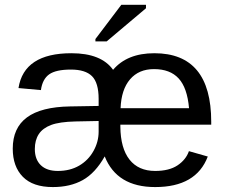

<svg xmlns="http://www.w3.org/2000/svg" viewBox="-20 -756 929 786"><path d="M472.7 -245.6V-237.3Q473.6 -148.9 510.3 -102.5Q546.9 -56.2 615.2 -56.2Q672.4 -56.2 706.8 -79.1Q741.2 -102.1 753.4 -137.2L830.6 -115.2Q783.2 9.8 615.2 9.8Q458.5 9.8 408.7 -115.7Q370.1 -47.4 318.8 -18.8Q267.6 9.8 196.3 9.8Q114.7 9.8 73.5 -32.2Q32.2 -74.2 32.2 -147.5Q32.2 -232.4 90.3 -275.4Q148.4 -318.4 266.6 -320.3L383.8 -322.3V-351.1Q383.8 -417 356.7 -444.1Q329.6 -471.2 270.5 -471.2Q209 -471.2 181.4 -451.7Q153.8 -432.1 147.5 -387.2L55.7 -395.5Q78.1 -538.1 272.5 -538.1Q394.5 -538.1 442.9 -470.2Q500.5 -538.1 611.8 -538.1Q844.7 -538.1 844.7 -257.3V-245.6ZM383.8 -260.7 288.6 -258.8Q223.6 -257.3 189.2 -244.4Q154.8 -231.4 138.7 -206.8Q122.6 -182.1 122.6 -146Q122.6 -103.5 147 -79.8Q171.4 -56.2 216.8 -56.2Q266.6 -56.2 304 -77.9Q341.3 -99.6 362.5 -137.5Q383.8 -175.3 383.8 -217.3ZM753.9 -313Q746.6 -396.5 711.4 -434.8Q676.3 -473.1 610.4 -473.1Q548.3 -473.1 512.5 -431.4Q476.6 -389.6 473.6 -313ZM370.6 -586.4V-596.2L476.6 -736.3H577.6V-722.2L416.5 -586.4Z"/></svg>

Font: Liberation Sans
Style: Regular
Weight: 400
Designer: Steve Matteson
Foundry: Ascender Corporation
Version: Version 2.00.1